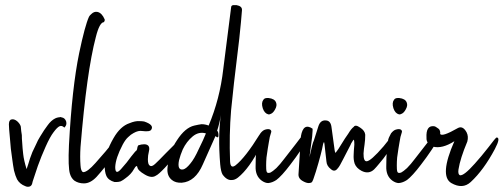

<svg xmlns="http://www.w3.org/2000/svg" viewBox="-20 -837 1954 745"><path d="M14.5 -355.1C14.5 -346.3 15.8 -328.2 18.5 -301C20.2 -273.7 23.3 -246 27.7 -217.8C29.5 -203.7 31.7 -189.6 34.3 -175.6C37.8 -161.5 41.8 -150 46.2 -141.2C53.2 -128.9 63.8 -120.1 77.9 -114.8C81.4 -113.1 84.9 -112.2 88.4 -112.2C96.4 -112.2 101.6 -115.7 104.3 -122.8C105.2 -128 107.8 -136.8 112.2 -149.2C116.6 -161.5 121.4 -176 126.7 -192.7C135.5 -217.4 145.6 -242.4 157.1 -268C168.5 -293.5 178.6 -312 187.4 -323.4C197.1 -336.6 205 -344.5 211.2 -347.2C217.4 -349.8 223.5 -348 229.7 -341.9C235 -347.2 237.6 -352.4 237.6 -357.7C237.6 -361.2 237.2 -364.3 236.3 -367C232.8 -375.8 227 -380.6 219.1 -381.5C217.4 -382.4 215.6 -382.8 213.8 -382.8C211.2 -381.9 208.6 -381.5 205.9 -381.5C201.5 -380.6 197.6 -379.3 194 -377.5C183.5 -372.2 173.8 -363.4 165 -351.1C156.2 -339.7 146.5 -325.2 136 -307.6C129.8 -297.9 124.5 -287.8 120.1 -277.2C114.8 -266.6 110 -256.5 105.6 -246.8C98.6 -229.2 93.3 -213.8 89.8 -200.6L83.2 -180.8C76.1 -203.7 71.7 -223.1 70 -238.9C68.2 -253.9 66.9 -269.3 66 -285.1C65.1 -293.9 64.7 -303.2 64.7 -312.8C62.9 -322.5 61.6 -333.5 60.7 -345.8C59 -352.9 54.1 -359.9 46.2 -367C38.3 -373.1 31.2 -375.3 25.1 -373.6C22.4 -373.6 20.2 -372.2 18.5 -369.6C15.8 -366.1 14.5 -361.2 14.5 -355.1Z M305.6 -125.4C322.4 -125.4 338.6 -133.8 354.5 -150.5C379.1 -177.8 400.7 -205 419.2 -232.3C443.8 -261.4 455.7 -282 454.8 -294.4C453 -315.5 444.7 -316.8 429.7 -298.3C402.4 -264 376 -232.8 350.5 -204.6C329.4 -180.8 313.6 -169 303 -169C296.8 -170.7 293.3 -179.5 292.4 -195.4C290.7 -216.5 290.7 -240.2 292.4 -266.6C308.3 -461.1 328.1 -603.2 351.8 -693C361.5 -731.7 372.1 -751.1 383.5 -751.1C386.2 -755.5 387 -759 386.2 -761.6C379.1 -778.4 369.9 -788 358.4 -790.7C349.6 -792.4 341.7 -789.8 334.7 -782.8C330.3 -779.2 327.2 -775.7 325.4 -772.2C314.9 -749.3 302.1 -702.2 287.2 -631C268.7 -541.2 255.5 -422.4 247.6 -274.6C244.9 -216.5 246.2 -179.1 251.5 -162.4C255 -150.9 260.8 -142.1 268.7 -136C279.2 -128.9 291.6 -125.4 305.6 -125.4Z M531.4 -328.7C551.6 -326 563.5 -327.8 567 -334C574.9 -346.3 565.7 -356.8 539.3 -365.6C534 -366.5 527.8 -367 520.8 -367C510.2 -367.8 497.5 -365.2 482.5 -359C458.8 -351.1 438.1 -331.8 420.5 -301C397.6 -261.4 386.2 -226.2 386.2 -195.4C386.2 -177.8 388.4 -164.1 392.8 -154.4C398 -143 408.6 -135.1 424.4 -130.7H431C437.2 -130.7 442.9 -131.6 448.2 -133.3C455.2 -136.8 461.4 -140.8 466.7 -145.2C481.6 -155.8 492.6 -167.6 499.7 -180.8C506.7 -193.2 511.1 -195.8 512.9 -188.8C513.8 -180 523.4 -170.3 541.9 -159.7C559.5 -149.2 574 -147.8 585.5 -155.8C591.6 -158.4 603.1 -168.5 619.8 -186.1C635.6 -202.8 651 -220.9 666 -240.2C678.3 -257 688 -271.9 695 -285.1C702.1 -299.2 703.8 -308.9 700.3 -314.2C696.8 -317.7 693.7 -318.1 691.1 -315.5C687.6 -312 683.2 -306.7 677.9 -299.6C662.9 -282 644.9 -263.1 623.8 -242.9C603.5 -221.8 589.4 -207.7 581.5 -200.6C572.7 -192.7 566.1 -190.5 561.7 -194C556.4 -196.7 553.8 -205 553.8 -219.1C553.8 -228.8 555.1 -238.9 557.8 -249.5C560.4 -260 559.5 -267.5 555.1 -271.9C551.6 -275.4 546.3 -277.2 539.3 -277.2C532.2 -277.2 524.8 -275.9 516.8 -273.2C515.1 -271.5 513.8 -268.4 512.9 -264C512.9 -259.6 511.6 -255.6 508.9 -252.1C508 -253 501.4 -245.5 489.1 -229.7C478.6 -214.7 465.4 -198.4 449.5 -180.8C434.6 -164.1 427.1 -166.8 427.1 -188.8C428 -211.6 437.6 -240.7 456.1 -275.9C463.2 -289.1 470.2 -298.8 477.2 -304.9C484.3 -312 491.3 -317.2 498.4 -320.8C510.7 -327.8 521.7 -330.4 531.4 -328.7Z M876.7 -807.8C862.6 -697.8 852.5 -618.2 846.3 -568.9C837.5 -491.5 818.6 -418.4 789.6 -349.8C780.8 -353.3 771.5 -355.1 761.8 -355.1C754.8 -354.2 745.6 -352.4 734.1 -349.8C710.4 -344.5 687.9 -325.6 666.8 -293C645.7 -262.2 633.4 -226.2 629.8 -184.8C628.1 -164.6 633.8 -149.2 647 -138.6C656.7 -130.7 669.4 -127.2 685.3 -128C720.5 -130.7 747.8 -154.4 767.1 -199.3C783 -235.4 799.2 -271.9 816 -308.9C823.9 -301.8 827.8 -302.7 827.8 -311.5C827.8 -320.3 826.1 -326.5 822.6 -330C828.7 -348.5 833.6 -368.7 837.1 -390.7C829.2 -337 828.3 -273.2 834.4 -199.3C836.2 -180 839.3 -166.8 843.7 -159.7C855.1 -143.9 867.4 -136.8 880.6 -138.6C887.7 -138.6 895.2 -141.7 903.1 -147.8C933 -171.6 962.5 -212.5 991.5 -270.6C1007.4 -301.4 1006 -316.4 987.6 -315.5C950.6 -255.6 919.4 -215.6 893.8 -195.4C880.6 -185.7 873.6 -191 872.7 -211.2C870.1 -279.8 871.4 -345.8 876.7 -409.2C881.1 -457.6 891.6 -550 908.4 -686.4C913.6 -735.7 917.2 -772.6 918.9 -797.3C919.8 -807.8 912.8 -814.4 897.8 -817.1H889.9C881.1 -818 876.7 -814.9 876.7 -807.8ZM779 -319.4C772.8 -303.6 763.6 -283.4 751.3 -258.7C739.8 -233.2 728.8 -214.3 718.3 -202C707.7 -188.8 698.5 -181.3 690.6 -179.5C674.7 -176.9 669.4 -188.8 674.7 -215.2C678.2 -229.2 683.1 -243.3 689.2 -257.4C698.9 -277.6 711.7 -294.4 727.5 -307.6C743.4 -320.8 760.5 -324.7 779 -319.4Z M1047 -411.8C1053.2 -422.4 1054.5 -431.6 1051 -439.6C1047.4 -449.2 1037.8 -455 1021.9 -456.7H1016.6C1014 -456.7 1011.4 -456.3 1008.7 -455.4C1006.1 -454.5 1003.9 -452.8 1002.1 -450.1C996 -442.2 995.1 -431.2 999.5 -417.1C1003.9 -403.9 1010.9 -396 1020.6 -393.4C1024.1 -392.5 1028.1 -393.4 1032.5 -396C1037.8 -398.6 1042.6 -403.9 1047 -411.8ZM1008.7 -334C1002.6 -332.2 996.4 -327.4 990.2 -319.4L982.3 -303.6C978.8 -297.4 976.2 -280.3 974.4 -252.1C972.6 -237.2 971.8 -216.9 971.8 -191.4C970.9 -166.8 978.8 -148.3 995.5 -136C1004.3 -129.8 1012.7 -126.7 1020.6 -126.7C1031.2 -127.6 1041.7 -131.6 1052.3 -138.6C1058.4 -143 1066.4 -150.5 1076 -161C1085.7 -171.6 1095.8 -183.9 1106.4 -198C1121.4 -217.4 1135 -236.3 1147.3 -254.8C1159.6 -273.2 1166.2 -283.4 1167.1 -285.1C1169.8 -290.4 1171.1 -298.3 1171.1 -308.9C1171.1 -313.3 1170.2 -315.9 1168.4 -316.8C1164.9 -319.4 1161.8 -319.9 1159.2 -318.1C1153.9 -312.8 1143.8 -300.1 1128.8 -279.8C1121.8 -270.2 1106.4 -250.4 1082.6 -220.4C1072.1 -206.4 1062 -194.5 1052.3 -184.8C1042.6 -176 1035.1 -170.3 1029.8 -167.6C1025.4 -165.9 1021.9 -165.4 1019.3 -166.3C1016.6 -167.2 1014.9 -169.4 1014 -172.9C1013.1 -176.4 1012.7 -183.9 1012.7 -195.4C1012.7 -205 1013.1 -215.2 1014 -225.7C1017.5 -251.2 1020.6 -271 1023.2 -285.1C1025 -299.2 1028.1 -312.4 1032.5 -324.7C1033.4 -328.2 1032 -331.3 1028.5 -334C1024.1 -336.6 1017.5 -336.6 1008.7 -334Z M1192.6 -337.9C1168.8 -353.8 1153.8 -344.1 1147.7 -308.9L1138.4 -163.7C1136.7 -150.5 1142.8 -140.4 1156.9 -133.3C1164.8 -128.9 1171.9 -126.7 1178 -126.7C1182.4 -126.7 1186.2 -127.6 1189.3 -129.4C1192.3 -131.1 1197.8 -145.2 1205.8 -171.6C1212.8 -194.5 1219 -216 1224.2 -236.3C1228.6 -253 1231.7 -266.6 1233.5 -277.2C1236.1 -286.9 1237.9 -287.8 1238.8 -279.8C1242.3 -250.8 1244.9 -227.5 1246.7 -209.9C1247.6 -198.4 1253.3 -188.8 1263.8 -180.8C1273.5 -172 1282.3 -172.9 1290.2 -183.5C1292.9 -186.1 1296 -190.5 1299.5 -196.7C1303 -203.7 1307 -211.2 1311.4 -219.1C1318.4 -232.3 1325 -245.1 1331.2 -257.4C1338.2 -270.6 1342.2 -278.5 1343 -281.2L1349.6 -291.7C1353.2 -298.8 1354.9 -293.5 1354.9 -275.9C1353.2 -256.5 1352.3 -243.8 1352.3 -237.6C1351.4 -224.4 1352.7 -212.5 1356.2 -202C1360.6 -190.5 1369.4 -181.3 1382.6 -174.2C1401.1 -164.6 1417.4 -166.3 1431.5 -179.5C1437.6 -185.7 1444.2 -193.2 1451.3 -202C1462.7 -215.2 1473.3 -228.8 1483 -242.9C1493.5 -257.8 1499.7 -267.1 1501.4 -270.6C1505 -276.8 1508.9 -286.4 1513.3 -299.6C1514.2 -303.2 1514.6 -306.2 1514.6 -308.9C1513.8 -315 1510.7 -317.2 1505.4 -315.5C1480.8 -284.7 1468.5 -269.3 1468.4 -269.3C1435 -230.6 1413 -211.2 1402.4 -211.2C1398 -211.2 1395 -213.8 1393.2 -219.1C1391.4 -223.5 1390.6 -231 1390.6 -241.6C1391.4 -253.9 1392.8 -265.3 1394.5 -275.9C1396.3 -288.2 1397.2 -301 1397.2 -314.2C1396.3 -324.7 1389.7 -334 1377.4 -341.9C1365 -350.7 1356.7 -351.6 1352.3 -344.5C1346.1 -340.1 1339.1 -331.3 1331.2 -318.1C1322.4 -305.8 1314 -293 1306.1 -279.8C1300.8 -271.9 1296.4 -264.9 1292.9 -258.7L1282.3 -244.2C1280.6 -244.2 1279.2 -247.7 1278.4 -254.8L1266.5 -341.9C1264.7 -359.5 1257.7 -368.7 1245.4 -369.6C1230.4 -371.4 1220.3 -363.4 1215 -345.8C1205.3 -314.2 1199.6 -296.1 1197.8 -291.7C1194.3 -285.6 1188.6 -264 1180.7 -227L1191.2 -306.2C1193 -326.5 1193.4 -337 1192.6 -337.9Z M1554 -411.8C1560.2 -422.4 1561.5 -431.6 1558 -439.6C1554.4 -449.2 1544.8 -455 1528.9 -456.7H1523.6C1521 -456.7 1518.4 -456.3 1515.7 -455.4C1513.1 -454.5 1510.9 -452.8 1509.1 -450.1C1503 -442.2 1502.1 -431.2 1506.5 -417.1C1510.9 -403.9 1517.9 -396 1527.6 -393.4C1531.1 -392.5 1535.1 -393.4 1539.5 -396C1544.8 -398.6 1549.6 -403.9 1554 -411.8ZM1515.7 -334C1509.6 -332.2 1503.4 -327.4 1497.2 -319.4L1489.3 -303.6C1485.8 -297.4 1483.2 -280.3 1481.4 -252.1C1479.6 -237.2 1478.8 -216.9 1478.8 -191.4C1477.9 -166.8 1485.8 -148.3 1502.5 -136C1511.3 -129.8 1519.7 -126.7 1527.6 -126.7C1538.2 -127.6 1548.7 -131.6 1559.3 -138.6C1565.4 -143 1573.4 -150.5 1583 -161C1592.7 -171.6 1602.8 -183.9 1613.4 -198C1628.4 -217.4 1642 -236.3 1654.3 -254.8C1666.6 -273.2 1673.2 -283.4 1674.1 -285.1C1676.8 -290.4 1678.1 -298.3 1678.1 -308.9C1678.1 -313.3 1677.2 -315.9 1675.4 -316.8C1671.9 -319.4 1668.8 -319.9 1666.2 -318.1C1660.9 -312.8 1650.8 -300.1 1635.8 -279.8C1628.8 -270.2 1613.4 -250.4 1589.6 -220.4C1579.1 -206.4 1569 -194.5 1559.3 -184.8C1549.6 -176 1542.1 -170.3 1536.8 -167.6C1532.4 -165.9 1528.9 -165.4 1526.3 -166.3C1523.6 -167.2 1521.9 -169.4 1521 -172.9C1520.1 -176.4 1519.7 -183.9 1519.7 -195.4C1519.7 -205 1520.1 -215.2 1521 -225.7C1524.5 -251.2 1527.6 -271 1530.2 -285.1C1532 -299.2 1535.1 -312.4 1539.5 -324.7C1540.4 -328.2 1539 -331.3 1535.5 -334C1531.1 -336.6 1524.5 -336.6 1515.7 -334Z M1790.6 -323.4C1781 -341 1770 -346.7 1757.6 -340.6C1714.5 -315.9 1691.2 -308.4 1687.7 -318.1C1688.6 -319 1688.6 -321.6 1687.7 -326C1686.8 -331.3 1684.6 -335.3 1681.1 -337.9C1673.2 -344.1 1667.4 -347.2 1663.9 -347.2C1642.8 -349.8 1633.1 -334.8 1634.9 -302.3C1634 -287.3 1642.4 -275.9 1660 -268C1683.7 -261.8 1711.4 -268.8 1743.1 -289.1C1703.5 -199.3 1699.6 -145.2 1731.2 -126.7C1760.3 -110 1785.4 -111.3 1806.5 -130.7C1839.9 -161.5 1871.2 -204.2 1900.2 -258.7C1916 -288.6 1918.2 -303.6 1906.8 -303.6C1904.2 -302.7 1893.6 -290 1875.1 -265.3C1856.6 -241.6 1839 -220.4 1822.3 -202C1793.3 -169.4 1773.9 -154.4 1764.2 -157.1C1759 -159.7 1757.2 -167.2 1759 -179.5C1763.4 -207.7 1774.8 -243.8 1793.3 -287.8C1796.8 -301 1795.9 -312.8 1790.6 -323.4Z"/></svg>

Font: Impossible
Style: Reguler
Weight: 400
Designer: Ahsan Design
Foundry: Designer
Version: Version 3.16.0